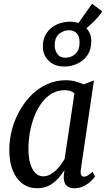

<svg xmlns="http://www.w3.org/2000/svg" viewBox="-20 -993 566 1023"><path d="M411 -92Q407.5 -66.5 413.5 -59Q419.5 -51.5 428.5 -51.5Q436.5 -51.5 447.5 -58Q458.5 -64.5 473 -78L486.5 -53Q482.5 -46 467.5 -30.8Q452.5 -15.5 429 -2.8Q405.5 10 375 10Q349 10 334 -4.5Q319 -19 319.5 -54.5L323.5 -86.5Q306 -59 285 -37.2Q264 -15.5 238 -2.8Q212 10 179 10Q133 10 99.5 -14.8Q66 -39.5 47.8 -85.2Q29.5 -131 29.5 -194.5Q29.5 -249.5 44 -303.2Q58.5 -357 85.2 -404.2Q112 -451.5 149 -488Q186 -524.5 232.2 -545Q278.5 -565.5 331.5 -565.5Q358.5 -565.5 383 -558.8Q407.5 -552 425.5 -543.5L480.5 -564.5ZM376.5 -495.5Q366.5 -504.5 353.5 -508.5Q340.5 -512.5 324 -512.5Q288 -512.5 258 -495.5Q228 -478.5 204.5 -448Q181 -417.5 164.8 -377.5Q148.5 -337.5 140 -291.5Q131.5 -245.5 131.5 -197.5Q131.5 -153 141.5 -120.5Q151.5 -88 169 -70.8Q186.5 -53.5 210 -53.5Q228 -53.5 244.8 -62Q261.5 -70.5 276.5 -84.2Q291.5 -98 303.5 -114.5Q315.5 -131 324.5 -147ZM323.5 -638.5Q271 -638.5 239.8 -668.8Q208.5 -699 208.5 -744.5Q208.5 -780.5 221.8 -805.5Q235 -830.5 256.5 -846.8Q278 -863 303.5 -870.2Q329 -877.5 353 -877.5Q405.5 -877.5 436 -847.2Q466.5 -817 466.5 -775Q466.5 -728 445 -697.8Q423.5 -667.5 390.8 -653Q358 -638.5 323.5 -638.5ZM328 -685.5Q346 -685.5 363.5 -693.5Q381 -701.5 392.5 -719.5Q404 -737.5 404 -768Q404 -799 389 -815.5Q374 -832 347 -832Q319.5 -832 295.5 -813Q271.5 -794 271.5 -751.5Q271.5 -724.5 286 -705Q300.5 -685.5 328 -685.5ZM400.5 -815 375 -837.5 470.5 -973 524.5 -932.5Q517.5 -920 503.2 -903.5Q489 -887 471.2 -870Q453.5 -853 436 -839.2Q418.5 -825.5 405 -818.5Z"/></svg>

Font: Merriweather 24pt SemiCondensed
Style: Italic
Weight: 400
Width: 4
Italic angle: -7.8°
Designer: Eben Sorkin
Foundry: Eben Sorkin
Version: Version 2.101